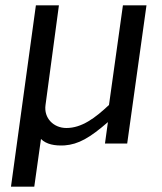

<svg xmlns="http://www.w3.org/2000/svg" viewBox="-20 -536 604 717"><path d="M21 161H108L133 -17C153 3 184 9 221 7C273 3 315 -21 383 -80L372 0H455L527 -516H439L387 -144C335 -95 285 -58 228 -58C180 -58 143 -95 150 -144L200 -516H114Z"/></svg>

Font: United Sans
Style: Italic
Weight: 400
Italic angle: -8°
Designer: Pablo Impallari, Rodrigo Fuenzalida (Modified by Dan O. Williams)
Version: Version 1.000;PS 001.000;hotconv 1.0.88;makeotf.lib2.5.64775